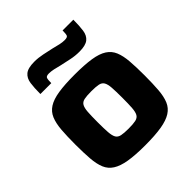

<svg xmlns="http://www.w3.org/2000/svg" viewBox="-198 -864 1010 1010"><g transform="rotate(-45 306.5 -359.5)"><path d="M306 8Q233 8 185 0Q137 -8 109 -26Q81 -44 68.5 -74Q56 -104 52.5 -149Q49 -194 49 -255Q49 -317 52.5 -361.5Q56 -406 68.5 -436.5Q81 -467 109 -485Q137 -503 185 -510.5Q233 -518 306 -518Q380 -518 428 -510.5Q476 -503 504 -485Q532 -467 544.5 -436.5Q557 -406 560.5 -361.5Q564 -317 564 -255Q564 -194 560.5 -149Q557 -104 544.5 -74Q532 -44 504 -26Q476 -8 428 0Q380 8 306 8ZM306 -116Q340 -116 359 -120Q378 -124 386 -138Q394 -152 396 -180Q398 -208 398 -255Q398 -303 396 -330.5Q394 -358 386 -372Q378 -386 359.5 -390Q341 -394 306 -394Q272 -394 253.5 -390Q235 -386 227 -372Q219 -358 217 -330.5Q215 -303 215 -255Q215 -208 217 -180Q219 -152 227 -138Q235 -124 254 -120Q273 -116 306 -116ZM107 -573Q107 -619 111.5 -650.5Q116 -682 136.5 -699Q157 -716 204 -716Q234 -716 265 -709.5Q296 -703 323 -697Q345 -691 363.5 -687Q382 -683 398 -683Q419 -683 422.5 -692.5Q426 -702 426 -727H506Q506 -682 501.5 -650Q497 -618 476.5 -601.5Q456 -585 410 -585Q378 -585 348 -591.5Q318 -598 290 -604Q268 -610 249 -614Q230 -618 215 -618Q195 -618 191.5 -608Q188 -598 188 -573Z"/></g></svg>

Font: Saira SemiExpanded
Style: Bold
Weight: 700
Width: 6
Designer: Hector Gatti with collaboration of the Omnibus-Type team
Foundry: Omnibus-Type
Version: Version 1.101